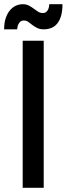

<svg xmlns="http://www.w3.org/2000/svg" viewBox="-24 -894 318 914"><path d="M184.1 0H84V-700.2H184.1ZM273.4 -874Q273.4 -840.3 266.4 -817.4Q259.3 -794.4 247.3 -780.5Q235.4 -766.6 219 -760.5Q202.6 -754.4 184.6 -754.4Q165.5 -754.4 152.6 -761Q139.6 -767.6 129.6 -775.4Q119.6 -783.2 110.6 -789.8Q101.6 -796.4 89.8 -796.4Q79.1 -796.4 73 -791Q66.9 -785.6 63.5 -778.6Q60.1 -771.5 59.1 -764.6Q58.1 -757.8 57.6 -754.4H-4.4Q-4.4 -784.2 2.9 -806.6Q10.3 -829.1 22.5 -844Q34.7 -858.9 50.8 -866.5Q66.9 -874 84.5 -874Q101.1 -874 113.5 -867.4Q126 -860.8 136.5 -853Q147 -845.2 157 -838.6Q167 -832 179.7 -832Q189.9 -832 196 -837.2Q202.1 -842.3 205.3 -849.4Q208.5 -856.4 209.5 -863.3Q210.4 -870.1 210.4 -874Z"/></svg>

Font: Bruno Ace SC
Style: Regular
Weight: 400
Designer: Astigmatic (AOETI)
Foundry: Astigmatic (AOETI)
Version: Version 1.000